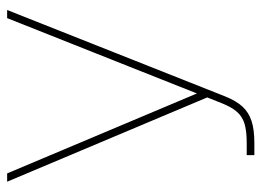

<svg xmlns="http://www.w3.org/2000/svg" viewBox="-122 -646 768 565"><g transform="rotate(-90 262.5 -364.0)"><path d="M87.9 -22.5H124Q158.7 -22.5 179.9 -28.8Q201.2 -35.2 215.1 -50.8Q229 -66.4 240.7 -95.7L257.8 -138.7L9.8 -727.5H34.2L186 -367.2Q230 -263.7 273.4 -159.7L265.6 -159.2Q307.1 -263.2 348.1 -367.2L491.2 -727.5H515.1L261.2 -86.9Q248 -53.7 231 -35.2Q213.9 -16.6 188.5 -8.3Q163.1 0 124 0H87.9Z"/></g></svg>

Font: Intratopia Thin
Style: Regular
Weight: 100
Designer: Rasmus Andersson
Foundry: rsms
Version: Version 3.000;Glyphs 3.2.3 (3260)